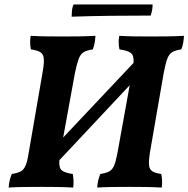

<svg xmlns="http://www.w3.org/2000/svg" viewBox="-20 -840 847 863"><path d="M19 3Q21 -31 33 -58Q59 -62 73 -69.5Q87 -77 95 -96Q103 -115 109 -153L173 -524Q179 -560 176.5 -579Q174 -598 160.5 -606Q147 -614 119 -618Q116 -631 115.5 -647Q115 -663 118 -679Q150 -677 186 -676.5Q222 -676 263 -676Q298 -676 335 -676.5Q372 -677 409 -679Q408 -663 405.5 -648Q403 -633 397 -618Q370 -614 356 -605.5Q342 -597 334 -576Q326 -555 317 -513L264 -222L580 -557Q583 -590 568.5 -601.5Q554 -613 517 -618Q514 -631 513.5 -647Q513 -663 516 -679Q548 -677 583.5 -676.5Q619 -676 658 -676Q694 -676 731.5 -676.5Q769 -677 807 -679Q806 -663 803.5 -648Q801 -633 795 -618Q768 -614 754 -605.5Q740 -597 732 -576Q724 -555 716 -513L654 -155Q648 -116 650 -97Q652 -78 665 -70Q678 -62 705 -58Q711 -28 707 3Q670 1 637 0.5Q604 0 564 0Q522 0 484.5 0.5Q447 1 417 3Q419 -31 431 -58Q457 -62 471 -69.5Q485 -77 493 -96Q501 -115 508 -153L563 -457L247 -120Q244 -86 257.5 -74.5Q271 -63 307 -58Q313 -28 309 3Q273 1 240 0.5Q207 0 168 0Q126 0 87.5 0.5Q49 1 19 3ZM302 -765Q302 -775 303.5 -792Q305 -809 311 -820H666Q666 -810 664 -796.5Q662 -783 657 -770Q567 -770 478.5 -769Q390 -768 302 -765Z"/></svg>

Font: Vollkorn
Style: Bold Italic
Weight: 700
Italic angle: -11°
Designer: Friedrich Althausen
Foundry: Friedrich Althausen
Version: Version 5.000; ttfautohint (v1.8.3)